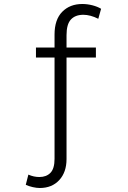

<svg xmlns="http://www.w3.org/2000/svg" viewBox="-20 -748 640 961"><path d="M109 177 122 126Q149 138 177 138Q212 138 232.5 117Q253 96 253 47V-460H160V-510H253V-575Q253 -650 291.5 -689Q330 -728 392 -728Q417 -728 442.5 -721.5Q468 -715 486 -704L472 -654Q432 -674 397 -674Q357 -674 335 -650.5Q313 -627 313 -572V-510H460V-460H313V48Q313 114 276.5 153.5Q240 193 179 193Q163 193 143.5 188.5Q124 184 109 177Z"/></svg>

Font: Radio Canada Condensed Light
Style: Regular
Weight: 300
Width: 3
Designer: Charles Daoud, Etienne Aubert Bonn, Alexandre Saumier Demers, Jacques Le Bailly
Foundry: Radio-Canada
Version: Version 2.104; ttfautohint (v1.8.4.7-5d5b);gftools[0.9.28.de